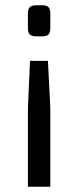

<svg xmlns="http://www.w3.org/2000/svg" viewBox="-20 -513 296 729"><path d="M118 -493H140Q157 -493 164 -486Q171 -479 171 -461V-406Q171 -389 164 -382Q157 -375 140 -375H118Q101 -375 93.5 -382Q86 -389 86 -406V-461Q86 -479 93.5 -486Q101 -493 118 -493ZM171 -104V196H86V-104L94 -282H162Z"/></svg>

Font: Exo 2.0
Style: Regular
Weight: 400
Designer: Natanael Gama
Version: Version 1.001;PS 001.001;hotconv 1.0.70;makeotf.lib2.5.58329